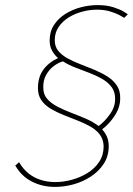

<svg xmlns="http://www.w3.org/2000/svg" viewBox="-20 -718 522 754"><path d="M468 -648 482 -662Q481 -663 466.5 -672Q452 -681 425.5 -689.5Q399 -698 363 -698Q331 -698 298 -689.5Q265 -681 237 -663.5Q209 -646 192 -620Q175 -594 175 -559Q175 -537 184 -520Q193 -503 208 -490Q171 -473 150 -444Q129 -415 129 -372Q129 -343 143 -323.5Q157 -304 180 -290.5Q203 -277 230.5 -266Q258 -255 285 -244.5Q312 -234 335 -221Q358 -208 372 -189.5Q386 -171 387 -144Q387 -109 369.5 -82.5Q352 -56 323.5 -38.5Q295 -21 262 -12Q229 -3 197 -3Q167 -3 140 -11.5Q113 -20 91.5 -37.5Q70 -55 55 -81L40 -68Q64 -26 105 -5Q146 16 196 16Q232 16 268.5 6Q305 -4 336.5 -24.5Q368 -45 387.5 -75Q407 -105 407 -144Q407 -165 400 -181Q393 -197 381 -210Q408 -230 430 -263Q452 -296 452 -331Q453 -361 439 -382Q425 -403 402 -417.5Q379 -432 351.5 -443.5Q324 -455 296.5 -465.5Q269 -476 246 -488.5Q223 -501 209 -518Q195 -535 195 -560Q195 -590 210.5 -612.5Q226 -635 250.5 -650Q275 -665 304 -672.5Q333 -680 360 -680Q389 -680 411 -673.5Q433 -667 447.5 -659.5Q462 -652 468 -648ZM367 -223Q345 -240 317 -252Q289 -264 260 -275Q231 -286 206 -299Q181 -312 165.5 -329.5Q150 -347 150 -373Q149 -402 161 -423.5Q173 -445 191 -458.5Q209 -472 227 -477Q249 -463 276.5 -452.5Q304 -442 331.5 -431.5Q359 -421 381.5 -408Q404 -395 418 -376.5Q432 -358 432 -331Q433 -300 412.5 -270.5Q392 -241 367 -223Z"/></svg>

Font: Advent Pro Thin
Style: Italic
Weight: 250
Italic angle: -12°
Version: Version 3.000